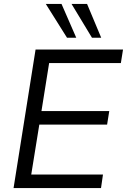

<svg xmlns="http://www.w3.org/2000/svg" viewBox="-20 -957 646 977"><path d="M49 0 161 -705H606L595 -636H230L191 -392H536L525 -323H180L139 -69H504L494 0ZM448 -765 344 -937H423L495 -765ZM321 -765 213 -937H293L368 -765Z"/></svg>

Font: Nunito Sans 12pt ExtraLight 12pt
Style: Italic
Weight: 400
Italic angle: -9°
Version: Version 3.101;gftools[0.9.27]